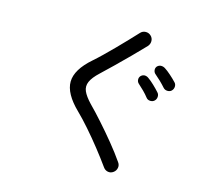

<svg xmlns="http://www.w3.org/2000/svg" viewBox="-118 -936 1237 1137"><g transform="rotate(15 500.0 -368.0)"><path d="M669.9 51.8Q654.3 63.5 636.2 60.1Q618.2 56.6 607.4 41Q573.2 -6.8 532.2 -58.6Q491.2 -110.4 450.2 -157.2Q409.2 -204.1 374 -238.3Q284.2 -325.2 285.2 -398.9Q286.1 -472.7 377.9 -552.7Q400.4 -572.3 429.7 -600.6Q459 -628.9 491.2 -661.6Q523.4 -694.3 553.2 -725.6Q583 -756.8 607.4 -783.2Q620.1 -796.9 638.7 -797.4Q657.2 -797.9 670.9 -785.2Q684.6 -772.5 685.1 -753.9Q685.5 -735.4 672.9 -720.7Q636.7 -682.6 593.8 -639.6Q550.8 -596.7 509.8 -556.6Q468.8 -516.6 439.5 -489.3Q400.4 -453.1 387.7 -423.8Q375 -394.5 387.2 -366.2Q399.4 -337.9 434.6 -300.8Q470.7 -264.6 515.1 -214.8Q559.6 -165 603.5 -111.3Q647.5 -57.6 679.7 -10.7Q691.4 4.9 688 22.9Q684.6 41 669.9 51.8ZM877.9 -502.9Q868.2 -493.2 852.5 -493.7Q836.9 -494.1 827.1 -504.9Q811.5 -522.5 794.4 -539.1Q777.3 -555.7 759.8 -570.3Q750 -578.1 748 -591.8Q746.1 -605.5 754.9 -616.2Q765.6 -627 779.3 -627Q793 -627 804.7 -619.1Q820.3 -609.4 841.8 -590.3Q863.3 -571.3 878.9 -554.7Q889.6 -544.9 889.2 -529.3Q888.7 -513.7 877.9 -502.9ZM794.9 -418.9Q784.2 -409.2 768.6 -410.2Q752.9 -411.1 744.1 -422.9Q730.5 -440.4 713.4 -457.5Q696.3 -474.6 678.7 -490.2Q668.9 -499 668 -512.7Q667 -526.4 676.8 -537.1Q688.5 -547.9 701.7 -546.9Q714.8 -545.9 725.6 -537.1Q741.2 -526.4 761.7 -506.8Q782.2 -487.3 796.9 -470.7Q807.6 -460 806.6 -444.3Q805.7 -428.7 794.9 -418.9Z"/></g></svg>

Font: KTXP_ComRound
Style: Medium
Weight: 500
Version: Version 1.01;May 16, 2022;FontCreator 13.0.0.2683 64-bit